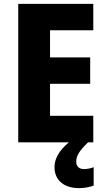

<svg xmlns="http://www.w3.org/2000/svg" viewBox="-20 -734 548 990"><path d="M373 100C373 68 390 43 434 0H461V-137H238V-302H445V-438H238V-578H461V-714H74V0H335C282 44 261 87 261 128C261 195 310 236 387 236C419 236 444 230 463 223V128C451 133 431 138 414 138C389 138 373 125 373 100Z"/></svg>

Font: Noto Sans Georgian SemiCondensed ExtraBold
Style: Regular
Weight: 800
Width: 4
Designer: Monotype Design Team, Akaki Razmadze
Foundry: Google LLC
Version: Version 2.005